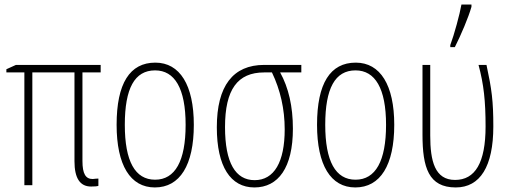

<svg xmlns="http://www.w3.org/2000/svg" viewBox="-20 -813 2233 843"><path d="M380 6C396 6 407 5 412 3V-29C404 -29 397 -28 387 -27C356 -27 342 -50 342 -106V-495H422V-528H50L8 -509V-495H87V0H122V-495H307V-105C307 -31 331 6 380 6Z M660 10C770 10 831 -88 831 -265C831 -439 770 -538 662 -538C550 -538 492 -447 492 -265C492 -88 552 10 660 10ZM661 -24C573 -24 528 -105 528 -265C528 -425 571 -504 661 -504C747 -504 795 -425 795 -265C795 -106 749 -24 661 -24Z M1097 10C1202 10 1266 -77 1266 -248C1266 -346 1247 -428 1210 -495H1303V-528H1140C1003 -528 932 -436 932 -254C932 -82 992 10 1097 10ZM1098 -22C1014 -22 968 -98 968 -255C968 -420 1023 -495 1140 -495H1174C1211 -418 1230 -334 1230 -245C1230 -102 1184 -22 1098 -22Z M1540 10C1650 10 1711 -88 1711 -265C1711 -439 1650 -538 1542 -538C1430 -538 1372 -447 1372 -265C1372 -88 1432 10 1540 10ZM1541 -24C1453 -24 1408 -105 1408 -265C1408 -425 1451 -504 1541 -504C1627 -504 1675 -425 1675 -265C1675 -106 1629 -24 1541 -24Z M1957 -606H1977C2004 -659 2037 -737 2050 -783V-793H2006C1999 -752 1974 -660 1957 -615ZM1981 10C2088 10 2146 -82 2146 -258C2146 -370 2139 -421 2116 -528H2081C2104 -443 2112 -369 2112 -258C2112 -98 2066 -23 1978 -23C1889 -23 1869 -106 1869 -218V-528H1835V-222C1835 -77 1862 10 1981 10Z"/></svg>

Font: Kathrein 37 Thin Condensed
Style: Regular
Weight: 250
Width: 3
Designer: Lazydogs Typefoundry, based on Open Sans by Ascender Corporation
Foundry: Lazydogs Typefoundry
Version: Version 1.003;PS 001.003;hotconv 1.0.88;makeotf.lib2.5.64775